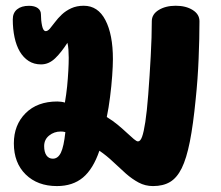

<svg xmlns="http://www.w3.org/2000/svg" viewBox="-20 -627 761 661"><path d="M176.1 13.6Q109.2 13.6 68.4 -26.4Q27.7 -66.4 27.7 -133.3Q27.7 -196.8 68 -237.2Q108.3 -277.6 177.3 -277.6Q183.9 -277.6 190.9 -276.6Q197.9 -275.7 203.4 -273.8Q208.3 -302.1 211.1 -329.6Q213.8 -357.1 215.2 -382.7Q216.6 -408.2 216.6 -428.2Q216.6 -442 215.6 -456.2Q214.6 -470.3 212.1 -479.6Q201.9 -463.7 191.3 -450.2Q180.8 -436.8 170.2 -426.6Q159.6 -416.3 147.4 -410.8Q135.2 -405.3 121.2 -405.3Q97.2 -405.3 78.9 -416.9Q60.6 -428.6 48.3 -449.3Q36.1 -470.1 30.1 -498.4Q24 -526.8 24 -560.4Q24 -582.7 38.8 -594.8Q53.6 -607 79.8 -607Q99.2 -607 110.1 -599.1Q120.9 -591.1 120.9 -577.7Q120.9 -557.2 124.8 -538.5Q128.7 -519.8 137.7 -519.8Q144.2 -519.8 151.7 -528.4Q159.1 -537.1 169.1 -550.5Q179 -563.9 192.7 -576.9Q206.4 -589.9 225.3 -598.6Q244.1 -607.2 268.4 -607.2Q317.2 -607.2 342.9 -557.7Q368.7 -508.1 368.7 -423.4Q368.7 -401 366.2 -365.7Q363.7 -330.4 358.9 -293.1Q354.2 -255.7 347.6 -224.1Q369 -211.2 386.5 -196.4Q404 -181.7 417.8 -168.8Q431.6 -155.9 440.9 -148.1Q450.2 -140.2 455.1 -140.2Q463.3 -140.2 469.1 -156.1Q474.9 -171.9 480.3 -207.1Q485.7 -242.3 490.3 -301.1Q495.3 -365.8 498.9 -433.3Q502.6 -500.8 502.6 -554Q502.6 -578 526.4 -592.6Q550.2 -607.2 585.1 -607.2Q620 -607.2 643.3 -592.6Q666.7 -578 666.7 -554Q666.7 -495.9 663.8 -425.2Q661 -354.6 653.7 -285.6Q645.1 -197.6 633.6 -139.4Q622 -81.2 605.6 -47.9Q589.1 -14.6 565.3 -0.5Q541.6 13.6 506.8 13.6Q480.1 13.6 457.4 1.5Q434.8 -10.6 413.4 -29.4Q392.1 -48.3 369.8 -69.5Q347.6 -90.7 322.2 -108.1Q300.7 -45.1 265.6 -15.8Q230.4 13.6 176.1 13.6ZM161.8 -80.7Q179.6 -80.7 189.6 -101.3Q199.7 -122 205 -172.2Q201.2 -173.3 197.1 -173.8Q192.9 -174.2 188.9 -174.2Q166.3 -174.2 149.2 -160.4Q132 -146.6 132 -123.9Q132 -103.6 139.9 -92.1Q147.9 -80.7 161.8 -80.7Z"/></svg>

Font: Playpen Sans Thai
Style: Regular
Weight: 400
Designer: Sirin Gunkloy, Laura Meseguer, Veronika Burian, José Scaglione
Foundry: TypeTogether
Version: Version 2.000